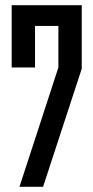

<svg xmlns="http://www.w3.org/2000/svg" viewBox="-20 -720 360 740"><path d="M55 0 205 -460V-620H115V-460H25V-700H295V-455L146 0Z"/></svg>

Font: Tektur Condensed
Style: Regular
Weight: 400
Width: 3
Designer: Adam Jagosz
Foundry: Adam Jagosz
Version: Version 1.005;gftools[0.9.30]